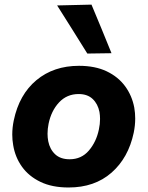

<svg xmlns="http://www.w3.org/2000/svg" viewBox="-20 -797 638 830"><path d="M276.5 13.5Q205 13.5 154.8 -10.8Q104.5 -35 75 -76.2Q45.5 -117.5 37 -169.5Q33 -192 33 -215.5Q33 -245.5 39.5 -276.5Q63 -388.5 137.5 -450.5Q212 -512.5 321.5 -512.5Q391 -512.5 441 -488.8Q491 -465 521 -424Q551 -383 560.5 -331.5Q564.5 -308.5 564.5 -284.5Q564.5 -254.5 558 -223Q535 -114.5 462 -50.5Q389 13.5 276.5 13.5ZM281 -108.5Q332 -108.5 364.2 -146.2Q396.5 -184 407.5 -237.5Q412.5 -261 412.5 -282.5Q412.5 -298.5 410 -313Q403 -348 380.5 -369.2Q358 -390.5 320 -390.5Q269 -390.5 235.2 -354.2Q201.5 -318 190 -262Q185.5 -240 185.5 -219Q185.5 -202.5 188.5 -186.5Q195.5 -151.5 218.5 -130Q241.5 -108.5 281 -108.5ZM357.5 -565.5Q326.5 -616 293.5 -668Q260.5 -720 227 -773.5L375.5 -777Q397 -724.5 419 -672.5Q440.5 -620 462 -567Z"/></svg>

Font: Heraclito
Style: Bold Italic
Weight: 700
Italic angle: -12°
Designer: Kostas Bartsokas (font) & Cristiano Sobral (main changes)
Foundry: Kostas Bartsokas (font) & Cristiano Sobral (main changes)
Version: Version 1.00;July 8, 2020;FontCreator 13.0.0.2655 64-bit